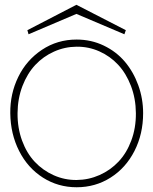

<svg xmlns="http://www.w3.org/2000/svg" viewBox="-20 -768 640 801"><path d="M94.2 -642.1 99.1 -625 298.8 -710 499 -625 504.9 -642.1 298.8 -748ZM299.8 -603Q360.4 -603 412.8 -577.9Q465.3 -552.7 501 -510.5Q536.6 -468.3 556.9 -412.4Q577.1 -356.4 577.1 -295.9Q577.1 -209 541 -138.2Q504.9 -67.4 441.4 -27.1Q377.9 13.2 299.8 13.2Q222.2 13.2 158.9 -27.1Q95.7 -67.4 59.8 -138.2Q23.9 -209 22.9 -295.9Q22 -377 56.2 -447Q90.3 -517.1 154.8 -560.1Q219.2 -603 299.8 -603ZM546.9 -295.9Q546.4 -356.9 526.4 -409.4Q506.3 -461.9 472.9 -497.8Q439.5 -533.7 394.5 -553.7Q349.6 -573.7 299.8 -573.2Q250 -572.8 205.3 -552.7Q160.6 -532.7 127.2 -497.1Q93.8 -461.4 73.7 -409.2Q53.7 -356.9 53.2 -295.9Q52.7 -234.4 72 -181.6Q91.3 -128.9 125 -93Q158.7 -57.1 204.1 -36.9Q249.5 -16.6 299.8 -17.1Q350.1 -17.6 395.5 -37.8Q440.9 -58.1 474.6 -93.8Q508.3 -129.4 527.8 -181.9Q547.4 -234.4 546.9 -295.9Z"/></svg>

Font: Compagnon Light
Style: Regular
Weight: 400
Designer: Juliette Duhe, Lea Pradine
Foundry: Velvetyne Type Foundry
Version: Version 1.000;PS 001.000;hotconv 1.0.88;makeotf.lib2.5.64775